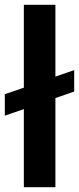

<svg xmlns="http://www.w3.org/2000/svg" viewBox="-38 -777 328 797"><path d="M61 -324 -18 -297V-386L61 -413V-757H192V-459L270 -486V-397L192 -370V0H61Z"/></svg>

Font: Eudoxus Sans
Style: Bold
Weight: 700
Designer: Stijn de Vries
Foundry: tokotype
Version: Version 2.005